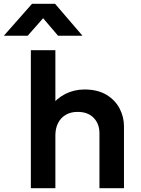

<svg xmlns="http://www.w3.org/2000/svg" viewBox="-87 -982 736 1002"><path d="M74 0V-720H202V-394.5L175.5 -424.5Q208.5 -469 254.5 -492Q300.5 -515 353.5 -515Q422.5 -515 468.2 -487.5Q514 -460 537 -416Q560 -372 560 -323V0H432V-286.5Q432 -336 401.8 -367Q371.5 -398 319 -398Q284 -398.5 257.5 -383.5Q231 -368.5 216.5 -340.8Q202 -313 202 -276V0ZM-67 -795.5 80 -962H200.5L343.5 -795.5H216L138 -887L57.5 -795.5Z"/></svg>

Font: Geologica Roman Medium
Style: Regular
Weight: 500
Designer: Sindre Bremnes, Frode Helland
Foundry: Monokrom Skriftforlag AS
Version: Version 1.010;gftools[0.9.28]